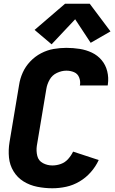

<svg xmlns="http://www.w3.org/2000/svg" viewBox="-20 -999 616 1027"><path d="M260 8Q297 8 334 0Q371 -8 405 -28Q439 -48 465.5 -78Q492 -108 508 -143L371 -188Q361 -167 344.5 -148.5Q328 -130 305.5 -122Q283 -114 260 -114Q233 -114 209.5 -126.5Q186 -139 179.5 -165Q173 -191 177 -219L228 -524Q232 -549 245.5 -573Q259 -597 284.5 -609Q310 -621 335 -621Q357 -621 376 -613Q395 -605 403 -585.5Q411 -566 408 -545L407 -542H556L557 -548Q562 -584 553.5 -618Q545 -652 523.5 -677.5Q502 -703 471.5 -717.5Q441 -732 406 -737.5Q371 -743 335 -743Q301 -743 266.5 -737Q232 -731 199.5 -714Q167 -697 141.5 -670Q116 -643 101.5 -610.5Q87 -578 82 -544L31 -239Q24 -197 28 -156.5Q32 -116 52.5 -82.5Q73 -49 106 -28.5Q139 -8 179 0Q219 8 260 8ZM256 -762 382 -896 465 -770 571 -831 460 -979H328L165 -839Z"/></svg>

Font: Iosevka Sparkle Heavy
Style: Italic
Weight: 900
Italic angle: -9°
Designer: Belleve Invis
Foundry: Belleve Invis
Version: Version 4.5.0; ttfautohint (v1.8.3)